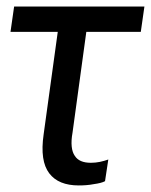

<svg xmlns="http://www.w3.org/2000/svg" viewBox="-20 -550 461 585"><path d="M12 -453H156L113 -141C105 -86 111 -47 130 -22C149 3 179 15 220 15C235 15 251 14 266 11C281 9 293 6 300 2L310 -64C293 -58 276 -54 257 -54C233 -54 217 -61 208 -75C198 -89 195 -113 201 -146L243 -453H409L420 -530H23Z"/></svg>

Font: Cheyenne Sans
Style: Italic
Weight: 400
Italic angle: -8.13011°
Designer: The Public Sans project authors (U.S. Web Design System), Libre Franklin designed by Pablo Impallari and Rodrigo Fuenzal
Foundry: The Cheyenne Sans Project Authors
Version: Version 2.007